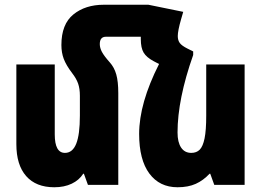

<svg xmlns="http://www.w3.org/2000/svg" viewBox="-20 -780 1102 810"><path d="M1012 -508V0H884L867 -47H864Q838 -19 806 -4.5Q774 10 729 10Q653 10 610 -48Q567 -106 567 -215Q567 -344 651 -510L628 -522Q598 -538 586 -558Q574 -578 574 -615V-625H427Q401 -625 401 -594Q401 -578 410 -561Q419 -544 443 -517Q462 -496 470.5 -466Q479 -436 479 -387V0H351L334 -47H331Q314 -20 282.5 -5Q251 10 209 10Q132 10 90.5 -37Q49 -84 49 -172V-508H211V-213Q211 -135 254 -135Q286 -135 301.5 -173.5Q317 -212 317 -292V-376Q317 -406 309.5 -427.5Q302 -449 284 -472Q259 -505 249 -531.5Q239 -558 239 -590Q239 -678 289.5 -719Q340 -760 418 -760H606L753 -730L744 -699Q730 -650 730 -628Q730 -610 738.5 -598.5Q747 -587 771 -575L795 -563V-548Q729 -361 729 -221Q729 -180 744 -157.5Q759 -135 787 -135Q809 -135 822.5 -148.5Q836 -162 843 -196Q850 -230 850 -292V-508Z"/></svg>

Font: Noto Sans Armenian Black Cond
Style: Regular
Weight: 900
Width: 3
Designer: Monotype Design team
Foundry: Monotype Imaging Inc.
Version: Version 1.000